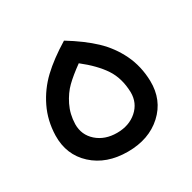

<svg xmlns="http://www.w3.org/2000/svg" viewBox="-103 -506 618 618"><g transform="rotate(-30 206.0 -196.5)"><path d="M29.8 -151.9Q31.2 -206.5 53.5 -252.4Q75.7 -298.3 112.5 -333.3Q149.4 -368.2 206.1 -402.8Q262.7 -368.2 299.6 -333.3Q336.4 -298.3 358.4 -252.7Q380.4 -207 381.8 -151.9Q383.3 -80.6 334 -35.4Q284.7 9.8 206.1 9.8Q127 9.8 77.6 -35.4Q28.3 -80.6 29.8 -151.9ZM103 -151.9Q102.5 -111.8 131.8 -85.9Q161.1 -60.1 206.1 -60.1Q251 -60.1 280.3 -85.9Q309.6 -111.8 309.1 -151.9Q307.6 -204.6 283.2 -241.5Q258.8 -278.3 210.9 -315.9Q176.3 -291 155.3 -270.5Q134.3 -250 119.1 -219.2Q104 -188.5 103 -151.9Z"/></g></svg>

Font: LT Superior
Style: Regular
Weight: 400
Designer: Daniel Lyons
Foundry: LyonsType
Version: Version 1.000